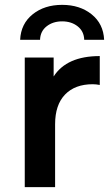

<svg xmlns="http://www.w3.org/2000/svg" viewBox="-20 -771 460 791"><path d="M391 -540V-421Q375 -424 362 -424Q289 -424 248 -381.5Q207 -339 207 -259V0H82V-534H201V-456Q255 -540 391 -540ZM236 -751Q309 -751 357.5 -712Q406 -673 409 -607H327Q326 -642 300 -662.5Q274 -683 236 -683Q198 -683 172 -662.5Q146 -642 145 -607H63Q66 -673 114.5 -712Q163 -751 236 -751Z"/></svg>

Font: APTA Sans SemiBold
Style: Bold
Weight: 600
Version: Version 7.200